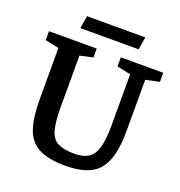

<svg xmlns="http://www.w3.org/2000/svg" viewBox="-144 -918 988 1055"><g transform="rotate(20 350.5 -390.5)"><path d="M353 16Q253 16 197 -13.5Q141 -43 119 -108Q97 -173 97 -278V-579L17 -596V-648H296V-596L220 -579V-278Q220 -190 233.5 -143.5Q247 -97 281.5 -80Q316 -63 377 -63Q431 -63 461 -83.5Q491 -104 504 -151Q517 -198 517 -278V-578L437 -595V-648H685V-595L605 -578V-278Q605 -202 592.5 -147Q580 -92 552 -55.5Q524 -19 475 -1.5Q426 16 353 16ZM173 -723 185 -797H526L514 -723Z"/></g></svg>

Font: Faustina Light SemiBold
Style: Regular
Weight: 600
Version: Version 1.200